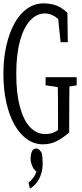

<svg xmlns="http://www.w3.org/2000/svg" viewBox="-30 -854 488 1144"><path d="M226.6 5.9Q173.8 5.9 130.1 -25.4Q86.4 -56.6 55.2 -112.8Q23.9 -168.9 7.1 -246.1Q-9.8 -323.2 -9.8 -414.1Q-9.8 -503.9 7.6 -580.8Q24.9 -657.7 56.2 -714.6Q87.4 -771.5 132.1 -802.7Q176.8 -834 230 -834Q258.3 -834 283.2 -828.1Q308.1 -822.3 329.8 -809.6Q351.6 -796.9 371.6 -777.3L374 -602.5H331.1L312.5 -781.7L356.4 -757.3V-689Q329.1 -734.9 299.1 -754.4Q269 -773.9 236.8 -773.9Q188.5 -773.9 149.7 -731.9Q110.8 -689.9 88.9 -609.6Q66.9 -529.3 66.9 -414.1Q66.9 -298.8 88.1 -219Q109.4 -139.2 148.4 -97.2Q187.5 -55.2 240.7 -55.2Q270.5 -55.2 294.9 -67.1Q319.3 -79.1 349.1 -104L315.9 -46.9V-117.7Q315.9 -186 315.4 -255.6Q314.9 -325.2 313.5 -394H384.3Q383.3 -326.7 382.8 -257.6Q382.3 -188.5 382.3 -117.7V-64.9Q345.7 -32.2 308.1 -13.2Q270.5 5.9 226.6 5.9ZM241.7 -345.7V-394H426.8V-345.7L348.1 -332.5H332.5ZM224.1 120.1Q224.1 157.7 213.6 186.8Q203.1 215.8 186.5 236.6Q169.9 257.3 148.9 270L139.6 234.4Q163.6 215.3 177 191.4Q190.4 167.5 192.4 144L200.7 178.2Q173.8 162.6 163.1 137.5Q152.3 112.3 152.3 93.3Q152.3 66.4 160.2 48.6Q168 30.8 185.5 30.8Q194.8 30.8 202.6 37.1Q210.4 43.5 218.8 57.6Q222.2 76.2 223.1 90.3Q224.1 104.5 224.1 120.1Z"/></svg>

Font: Scarab Serif
Style: Condensed
Weight: 400
Designer: John Roberts
Foundry: Scarab
Version: 1.0